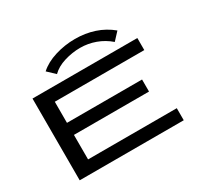

<svg xmlns="http://www.w3.org/2000/svg" viewBox="-167 -1047 1333 1269"><g transform="rotate(-30 500.0 -412.5)"><path d="M100 0V-624H900V-532H217V-371H790V-279H217V-92H894V0ZM321 -683 265 -736Q312 -779 386.5 -802Q461 -825 539 -825Q617 -825 685.5 -802.5Q754 -780 811 -733L758 -676Q712 -716 655.5 -736.5Q599 -757 539 -757Q479 -757 418.5 -738.5Q358 -720 321 -683Z"/></g></svg>

Font: Inconsolata UltraExpanded SemiBold
Style: Regular
Weight: 600
Width: 9
Monospace: yes
Designer: Raph Levien, Cyreal, Brenton Simpson
Foundry: Raph Levien, Cyreal, Google
Version: Version 3.001; ttfautohint (v1.8.2.53-6de2)